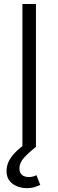

<svg xmlns="http://www.w3.org/2000/svg" viewBox="-20 -748 297 978"><path d="M163.1 -727.5V0H94.2V-727.5ZM116.7 210.4Q74.7 210.4 43.9 188Q13.2 165.5 13.2 122.6Q13.2 85.4 37.1 52.7Q61 20 101.1 -8.8L163.1 0Q128.4 27.3 103.8 53.7Q79.1 80.1 79.1 110.8Q79.1 132.3 92.3 143.1Q105.5 153.8 127 153.8Q138.2 153.8 147.9 151.1Q157.7 148.4 165.5 144.5L185.1 193.8Q172.4 199.7 155.8 205.1Q139.2 210.4 116.7 210.4Z"/></svg>

Font: Inter 16pt Light
Style: Regular
Weight: 300
Version: Version 4.001;git-66647c0bb